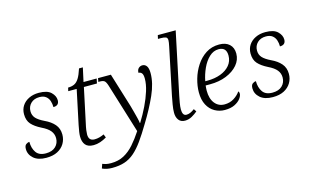

<svg xmlns="http://www.w3.org/2000/svg" viewBox="-112 -1084 2671 1648"><g transform="rotate(-15 1223.5 -260.0)"><path d="M182 10Q109 10 69.5 -24.5Q30 -59 30 -108Q30 -138 45 -149Q60 -160 75 -160Q75 -104 101 -66Q127 -28 188 -28Q244 -28 274.5 -57.5Q305 -87 305 -132Q305 -169 282 -197.5Q259 -226 207 -251Q151 -279 121.5 -312Q92 -345 92 -401Q92 -443 113 -475.5Q134 -508 172.5 -527Q211 -546 261 -546Q336 -546 369.5 -513.5Q403 -481 403 -443Q403 -395 352 -395Q352 -424 343.5 -450Q335 -476 314 -492.5Q293 -509 257 -509Q209 -509 180.5 -481Q152 -453 152 -411Q152 -374 175 -349Q198 -324 248 -300Q302 -275 333.5 -238.5Q365 -202 365 -148Q365 -104 343.5 -68Q322 -32 281.5 -11Q241 10 182 10Z M602 10Q552 10 529.5 -17Q507 -44 507 -92Q507 -124 521 -191L585 -494H510L517 -524Q548 -524 571.5 -534.5Q595 -545 613.5 -574Q632 -603 650 -659H684L657 -536H774L765 -494H649L585 -193Q576 -154 573 -131Q570 -108 570 -93Q570 -36 622 -36Q644 -36 665 -41.5Q686 -47 707 -57L719 -27Q691 -10 661 0Q631 10 602 10Z M705 240Q655 240 617 222L630 184Q642 189 660 193.5Q678 198 706 198Q771 198 820.5 171.5Q870 145 911.5 98Q953 51 993 -10L857 -451Q846 -485 833.5 -494.5Q821 -504 792 -504H780L786 -536H900L993 -234Q1000 -209 1008.5 -177.5Q1017 -146 1024 -117.5Q1031 -89 1033 -71H1036Q1074 -132 1105 -196Q1136 -260 1154.5 -319.5Q1173 -379 1173 -428Q1173 -462 1162.5 -476Q1152 -490 1133 -490Q1133 -517 1147.5 -530.5Q1162 -544 1181 -544Q1205 -544 1219 -524Q1233 -504 1233 -461Q1233 -373 1187 -269.5Q1141 -166 1070 -51Q1023 28 983.5 83Q944 138 904 173Q864 208 816.5 224Q769 240 705 240Z M1414 10Q1377 10 1358 -15Q1339 -40 1339 -80Q1339 -111 1346 -151.5Q1353 -192 1359 -223L1446 -640Q1450 -656 1452 -672Q1454 -688 1454 -694Q1454 -716 1439.5 -722Q1425 -728 1397 -728H1370L1377 -760H1536L1420 -209Q1415 -186 1409 -151Q1403 -116 1403 -92Q1403 -66 1411.5 -51Q1420 -36 1439 -36Q1456 -36 1473.5 -43.5Q1491 -51 1511 -66L1527 -42Q1505 -23 1476 -6.5Q1447 10 1414 10Z M1768 10Q1720 10 1679 -13Q1638 -36 1614 -81.5Q1590 -127 1590 -194Q1590 -250 1607.5 -311.5Q1625 -373 1660 -426.5Q1695 -480 1746 -513Q1797 -546 1864 -546Q1922 -546 1954.5 -516Q1987 -486 1987 -433Q1987 -377 1949 -332.5Q1911 -288 1846.5 -262Q1782 -236 1701 -236H1662Q1661 -227 1660 -214Q1659 -201 1659 -190Q1659 -119 1691.5 -78Q1724 -37 1778 -37Q1825 -37 1861.5 -60Q1898 -83 1919 -114Q1927 -108 1927 -94Q1927 -73 1909 -49Q1891 -25 1856 -7.5Q1821 10 1768 10ZM1688 -272Q1753 -272 1805 -291.5Q1857 -311 1887.5 -347.5Q1918 -384 1918 -434Q1918 -508 1849 -508Q1803 -508 1766 -473.5Q1729 -439 1704 -384.5Q1679 -330 1668 -272Z M2195 10Q2122 10 2082.5 -24.5Q2043 -59 2043 -108Q2043 -138 2058 -149Q2073 -160 2088 -160Q2088 -104 2114 -66Q2140 -28 2201 -28Q2257 -28 2287.5 -57.5Q2318 -87 2318 -132Q2318 -169 2295 -197.5Q2272 -226 2220 -251Q2164 -279 2134.5 -312Q2105 -345 2105 -401Q2105 -443 2126 -475.5Q2147 -508 2185.5 -527Q2224 -546 2274 -546Q2349 -546 2382.5 -513.5Q2416 -481 2416 -443Q2416 -395 2365 -395Q2365 -424 2356.5 -450Q2348 -476 2327 -492.5Q2306 -509 2270 -509Q2222 -509 2193.5 -481Q2165 -453 2165 -411Q2165 -374 2188 -349Q2211 -324 2261 -300Q2315 -275 2346.5 -238.5Q2378 -202 2378 -148Q2378 -104 2356.5 -68Q2335 -32 2294.5 -11Q2254 10 2195 10Z"/></g></svg>

Font: Noto Serif Light
Style: Italic
Weight: 300
Italic angle: -12°
Designer: Monotype Design Team
Foundry: Monotype Imaging Inc.
Version: Version 2.013